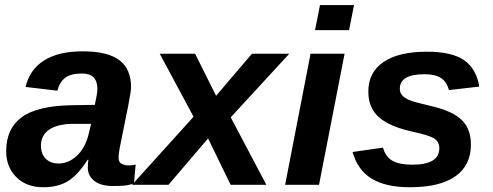

<svg xmlns="http://www.w3.org/2000/svg" viewBox="-20 -745 1986 774"><path d="M435.5 4.9Q386.7 4.9 360.4 -15.6Q334 -36.1 334 -69.8Q334 -79.1 334.7 -86.9Q335.4 -94.7 336.4 -101.1H333.5Q292.5 -37.6 252.4 -13.9Q212.4 9.8 154.8 9.8Q86.4 9.8 45.7 -31Q4.9 -71.8 4.9 -135.7Q4.9 -226.1 67.1 -272.2Q129.4 -318.4 269 -320.8L362.3 -322.3Q372.6 -368.7 372.6 -386.2Q372.6 -417.5 357.2 -433.1Q341.8 -448.7 310.5 -448.7Q264.6 -448.7 242.2 -430.9Q219.7 -413.1 211.4 -379.4L83 -394.5Q99.6 -464.8 158 -501.5Q216.3 -538.1 313 -538.1Q414.1 -538.1 461.2 -502.4Q508.3 -466.8 508.3 -394Q508.3 -376 496.6 -317.4L461.9 -145Q458 -121.6 458 -109.9Q458 -89.8 471.7 -84Q485.4 -78.1 496.6 -78.1Q512.7 -78.1 526.9 -81.5L520 -5.9Q499.5 2 478.5 3.4Q457.5 4.9 435.5 4.9ZM145 -158.7Q145 -124.5 164.3 -105.2Q183.6 -85.9 216.3 -85.9Q255.4 -85.9 287.6 -115.2Q304.7 -130.4 317.1 -152.1Q329.6 -173.8 336.4 -200.7L347.2 -245.6H268.1Q239.3 -245.1 216.3 -239Q193.4 -232.9 177.2 -221.7Q161.6 -210.9 153.3 -194.8Q145 -178.7 145 -158.7Z M818.8 -187 659.2 0H512.2L760.3 -274.4L624 -528.3H766.6L851.1 -358.9L995.6 -528.3H1146L910.2 -272L1053.7 0H909.7Z M1407.2 -724.6 1387.2 -623.5H1250L1270 -724.6ZM1369.1 -528.3 1266.1 0H1129.4L1231.9 -528.3Z M1878.4 -163.1Q1878.4 -78.1 1815.7 -34.2Q1752.9 9.8 1632.8 9.8Q1534.7 9.8 1478 -24.9Q1421.4 -59.6 1401.4 -132.3L1523.9 -149.9Q1534.2 -113.3 1561.5 -97.2Q1588.9 -81.1 1642.6 -81.1Q1751 -81.1 1751 -147.5Q1751 -172.4 1731 -186.5Q1710.4 -199.7 1641.6 -214.4Q1583 -227.5 1545.4 -247.1Q1502.4 -269.5 1483.6 -301Q1464.8 -332.5 1464.8 -375.5Q1464.8 -453.6 1526.1 -495.1Q1587.4 -536.6 1701.2 -536.6Q1801.8 -536.6 1851.1 -502.2Q1900.4 -467.8 1912.1 -396L1789.6 -381.8Q1781.2 -415.5 1757.3 -430.7Q1733.4 -445.8 1691.9 -445.8Q1641.6 -445.8 1616.7 -431.2Q1591.8 -416.5 1591.8 -387.2Q1591.8 -371.1 1601.6 -360.4Q1611.3 -349.6 1629.4 -341.8Q1647 -334 1716.3 -317.9Q1782.7 -302.7 1819.8 -278.3Q1851.1 -257.8 1864.7 -229.2Q1878.4 -200.7 1878.4 -163.1Z"/></svg>

Font: Arimo
Style: Italic
Weight: 400
Italic angle: -12°
Designer: Steve Matteson
Foundry: Monotype Imaging Inc.
Version: Version 1.33